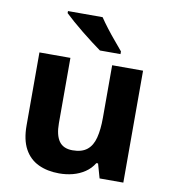

<svg xmlns="http://www.w3.org/2000/svg" viewBox="-86 -840 821 923"><g transform="rotate(10 325.0 -378.0)"><path d="M576.3 -546.4V0H460.4L440.7 -69.8H432.4Q415.4 -41.8 388.7 -24.1Q362 -6.4 330.3 1.8Q298.6 10 264.2 10Q206.3 10 162.5 -10.8Q118.7 -31.6 94.6 -75.8Q70.5 -120.1 70.5 -189.9V-546.4H221.7V-227.6Q221.7 -169.7 242.4 -140.1Q263.2 -110.6 308.4 -110.6Q353.7 -110.6 379.4 -131.3Q405 -151.9 415.2 -192.1Q425.5 -232.2 425.5 -289.9V-546.4ZM340.1 -766Q354.8 -744 375.6 -716.8Q396.3 -689.6 418.2 -663.9Q440 -638.2 455.6 -619.2V-606H355.2Q336.3 -619.4 310.8 -638.9Q285.2 -658.4 258.6 -679.9Q232 -701.4 208.8 -721.7Q185.6 -742 171.1 -756V-766Z"/></g></svg>

Font: Noto Sans Khmer UI
Style: Regular
Weight: 400
Designer: Danh Hong and the Monotype Design Team
Foundry: Monotype Imaging Inc.
Version: Version 2.002